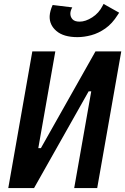

<svg xmlns="http://www.w3.org/2000/svg" viewBox="-20 -954 635 974"><path d="M22 0 144 -693.4H260.7L174.3 -202.6H187.5L464.4 -693.4H595.2L473.1 0H356.4L442.9 -490.7H429.7L152.8 0ZM373 -765.6Q302.7 -765.6 266.4 -796.6Q230 -827.6 231.9 -872.6Q233.4 -898.9 247.1 -928.7L346.7 -916.5Q337.4 -900.4 336.9 -886.2Q336.4 -869.1 347.4 -856.7Q358.4 -844.2 383.8 -844.2Q414.1 -844.2 448 -866Q481.9 -887.7 500.5 -924.8L505.4 -934.1L584.5 -889.6L577.1 -878.4Q549.3 -834 514.4 -809.6Q479.5 -785.2 442.9 -775.4Q406.2 -765.6 373 -765.6Z"/></svg>

Font: Cascadia Mono NF SemiBold
Style: Italic
Weight: 600
Italic angle: -10°
Monospace: yes
Designer: Aaron Bell
Foundry: Saja Typeworks
Version: Version 2404.023; ttfautohint (v1.8.4)